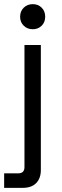

<svg xmlns="http://www.w3.org/2000/svg" viewBox="-33 -706 300 926"><path d="M-13 200V130H55Q85 130 85 100V-489H164V114Q164 154 141.5 177Q119 200 77 200ZM125 -565Q99 -565 81.5 -582Q64 -599 64 -625Q64 -652 81.5 -669Q99 -686 125 -686Q151 -686 168 -669Q185 -652 185 -625Q185 -599 168 -582Q151 -565 125 -565Z"/></svg>

Font: Space Grotesk Light
Style: Regular
Weight: 400
Version: Version 2.000